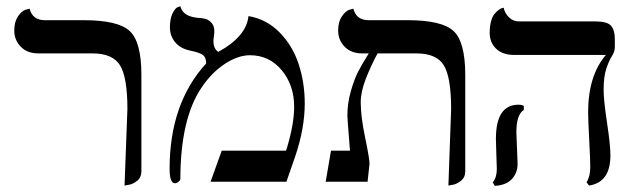

<svg xmlns="http://www.w3.org/2000/svg" viewBox="-20 -585 2040 618"><path d="M380.9 12.2 390.1 -233.9Q390.1 -335.9 366.5 -374.5Q342.8 -413.1 277.8 -413.1H103Q67.9 -413.1 46.9 -434.6Q25.9 -456.1 25.9 -486.8Q25.9 -514.6 37.8 -532.2Q49.8 -549.8 62.5 -553.7L75.2 -557.1Q85 -520 124 -520H250Q359.9 -520 397.5 -485.1Q435.1 -450.2 435.1 -344.2V-33.2Q435.1 -14.2 421.6 -3.2Q408.2 7.8 394.5 9.8Z M779.8 -533.2Q837.9 -523.4 879.9 -480.7Q921.9 -438 941.4 -378.4Q960.9 -318.8 960.9 -252Q960.9 -172.9 930.7 -83L901.9 0H657.7L693.8 -100.1H900.9Q926.8 -183.1 926.8 -241.2Q926.8 -311 886.7 -359.1Q846.7 -407.2 784.7 -407.2Q745.6 -407.2 702.6 -378.7Q659.7 -350.1 627.9 -301.8Q561 -202.6 560.5 -8.8Q560.5 -4.9 554.7 0Q548.8 4.9 543 4.9Q525.9 4.9 525.9 -42Q525.9 -252 643.6 -380.9Q643.6 -399.9 633.1 -408Q622.6 -416 588.9 -422.9Q559.1 -429.7 543 -450Q526.9 -470.2 526.9 -497.1Q526.9 -524.9 535.4 -542Q543.9 -559.1 552.2 -562L560.5 -564.9Q568.4 -532.7 614.7 -527.8Q630.9 -526.9 640.9 -524.4Q650.9 -522 660.4 -512Q669.9 -502 669.9 -484.9Q669.9 -476.1 668.5 -467.5Q667 -459 667 -453.1Q667 -428.2 682.6 -418Q772.9 -467.3 779.8 -533.2Z M1423.3 12.2 1432.1 -233.9Q1432.1 -335.9 1408.7 -374.5Q1385.3 -413.1 1320.3 -413.1H1195.3Q1174.3 -374.5 1157.7 -332Q1141.1 -289.6 1141.1 -255.9Q1141.1 -210 1155.3 -142.1Q1169.4 -74.2 1169.4 -58.1L1163.1 0H1028.3L1045.4 -100.1H1106.4Q1105.5 -114.3 1103.3 -141.1Q1101.1 -168 1099.6 -188Q1098.1 -208 1098.1 -211.9Q1098.1 -252.9 1109.4 -292Q1120.6 -331.1 1133.1 -355Q1145.5 -378.9 1167 -413.1H1145.5Q1110.4 -413.1 1089.4 -434.6Q1068.4 -456.1 1068.4 -486.8Q1068.4 -514.6 1080.3 -532.2Q1092.3 -549.8 1105 -553.7L1117.2 -557.1Q1127 -520 1166.5 -520H1292.5Q1402.3 -520 1439.9 -485.1Q1477.5 -450.2 1477.5 -344.2V-33.2Q1477.5 -14.2 1463.9 -3.2Q1450.2 7.8 1437 9.8Z M1642.1 -159.2Q1642.1 -150.4 1644 -109.1Q1646 -67.9 1646 -58.1Q1646 -28.3 1627.4 -8.5Q1608.9 11.2 1572.8 13.2L1565.9 2Q1579.1 -13.2 1579.1 -41Q1579.1 -49.8 1577.6 -88.9Q1576.2 -127.9 1576.2 -138.2Q1576.2 -248 1648.9 -248Q1658.7 -248 1666 -244.1V-231Q1642.1 -216.3 1642.1 -159.2ZM1922.9 -295.9Q1922.9 -262.7 1933.8 -190.4Q1944.8 -118.2 1944.8 -85Q1944.8 2 1876 12.2L1868.2 2Q1880.4 -19 1879.9 -48.8Q1879.9 -69.8 1876.5 -136Q1873 -202.1 1873 -223.1Q1873 -341.3 1930.2 -408.2H1634.8Q1597.7 -408.2 1576.9 -428.2Q1556.2 -448.2 1556.2 -479Q1556.2 -500 1560.5 -516.1Q1564.9 -532.2 1571.5 -540Q1578.1 -547.9 1585 -553Q1591.8 -558.1 1596.7 -559.1L1601.1 -560.1Q1605 -542 1618.4 -529.1Q1631.8 -516.1 1649.9 -516.1H1896Q1934.1 -516.1 1946.5 -502.4Q1959 -488.8 1959 -458V-434.1Q1959 -418.9 1950 -405Q1940.9 -391.1 1931.9 -365Q1922.9 -338.9 1922.9 -295.9Z"/></svg>

Font: Linux Libertine Display
Style: Regular
Weight: 400
Designer: Philipp H. Poll
Foundry: Philipp H. Poll
Version: Version 5.0.9